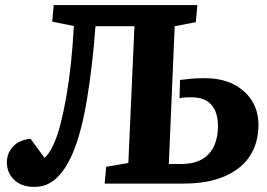

<svg xmlns="http://www.w3.org/2000/svg" viewBox="-20 -721 1050 754"><path d="M508 -618H355Q349 -538 340.5 -466Q332 -394 321.5 -330.5Q311 -267 297 -213.5Q283 -160 265 -118Q247 -76 224.5 -46.5Q202 -17 175.5 -2Q149 13 115 13Q64 13 35.5 -15Q7 -43 7 -83Q7 -110 19.5 -130.5Q32 -151 53 -162.5Q74 -174 100 -176L155 -101Q173 -117 189 -151Q205 -185 217.5 -233.5Q230 -282 240.5 -342Q251 -402 258.5 -472Q266 -542 270 -619L185 -636L191 -701H755L749 -634L666 -618L643 -77H689Q743 -77 775 -96.5Q807 -116 821.5 -149.5Q836 -183 836 -225Q836 -263 824 -288.5Q812 -314 789 -326.5Q766 -339 731 -339Q717 -339 706.5 -338.5Q696 -338 685 -335L687 -407Q710 -410 732 -412Q754 -414 783 -414Q850 -414 897 -390Q944 -366 969.5 -325Q995 -284 995 -231Q995 -161 962 -109.5Q929 -58 863 -29Q797 0 699 0H391L397 -66L484 -81Z"/></svg>

Font: Literata
Style: Bold Italic
Weight: 700
Italic angle: -2°
Designer: Latin by Veronika Burian and Jose Scaglione. Greek by Irene Vlachou. Cyrillic by Vera Evstafieva
Foundry: TypeTogether
Version: Version 3.103;gftools[0.9.29]